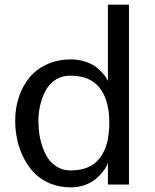

<svg xmlns="http://www.w3.org/2000/svg" viewBox="-20 -788 661 820"><path d="M440.9 -94.2Q440.9 -90.8 435.8 -79.8Q430.7 -68.8 418 -53Q405.3 -37.1 387.9 -22.7Q370.6 -8.3 342.5 2Q314.5 12.2 282.2 12.2Q234.9 12.2 195.3 -3.9Q155.8 -20 128.4 -47.4Q101.1 -74.7 82 -111.6Q63 -148.4 54 -189.2Q44.9 -230 44.9 -272.9Q44.9 -326.2 60.5 -373.3Q76.2 -420.4 105.5 -456.3Q134.8 -492.2 180.4 -513.2Q226.1 -534.2 282.2 -534.2Q315.9 -534.2 344.7 -524.7Q373.5 -515.1 390.4 -501.7Q407.2 -488.3 419.4 -474.6Q431.6 -460.9 436.5 -451.2L440.9 -441.9V-768.1H530.8V0H440.9ZM282.2 -60.1Q365.7 -60.1 406.2 -112.8Q446.8 -165.5 446.8 -263.2Q446.8 -359.4 406.2 -411.9Q365.7 -464.4 282.2 -464.8Q245.1 -465.3 217 -447Q189 -428.7 173.8 -399.2Q158.7 -369.6 151.4 -337.6Q144 -305.7 144 -272.9Q144 -246.1 147.5 -219.5Q150.9 -192.9 160.6 -163.3Q170.4 -133.8 185.3 -111.6Q200.2 -89.4 225.1 -74.7Q250 -60.1 282.2 -60.1Z"/></svg>

Font: Standard
Style: Regular
Weight: 400
Designer: Bryce Wilner
Version: Version 2.000;PS 2.0;hotconv 16.6.51;makeotf.lib2.5.65220 DE